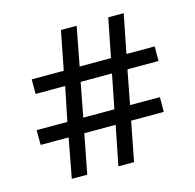

<svg xmlns="http://www.w3.org/2000/svg" viewBox="-95 -730 843 828"><g transform="rotate(-15 326.5 -316.0)"><path d="M159 -176H34V-242H171L202 -394H70V-459H213L247 -632H317L284 -459H424L458 -632H527L493 -459H619V-394H480L451 -242H584V-176H438L404 0H334L369 -176H229L195 0H126ZM381 -242 411 -394H271L242 -242Z"/></g></svg>

Font: hexlsinhala05
Style: Book
Weight: 400
Designer: Jelle Bosma - Monotype Design Team
Foundry: Monotype Imaging Inc.
Version: Version 2.003